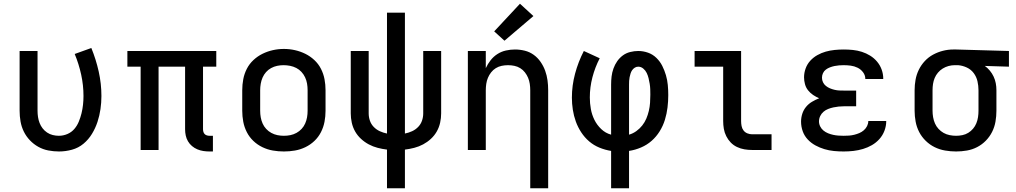

<svg xmlns="http://www.w3.org/2000/svg" viewBox="-20 -803 5440 1028"><path d="M296 8Q267 8 238.5 2.5Q210 -3 185 -17Q160 -31 140 -52Q120 -73 107.5 -98.5Q95 -124 90 -152.5Q85 -181 85 -210V-530H181V-210Q181 -193 183.5 -176.5Q186 -160 192 -144.5Q198 -129 208 -116Q218 -103 232 -93.5Q246 -84 262.5 -80Q279 -76 295 -76Q319 -76 341 -85.5Q363 -95 378 -112.5Q393 -130 402 -152Q411 -174 416.5 -196.5Q422 -219 424.5 -242.5Q427 -266 427 -289Q427 -347 414.5 -404Q402 -461 380 -514L469 -546Q494 -485 508.5 -420Q523 -355 523 -289Q523 -254 518 -219Q513 -184 502 -150.5Q491 -117 472.5 -86.5Q454 -56 427 -33.5Q400 -11 365.5 -1.5Q331 8 296 8Z M1102 8Q1085 8 1068.5 5.5Q1052 3 1036.5 -3.5Q1021 -10 1008 -21Q995 -32 986.5 -46.5Q978 -61 974.5 -77.5Q971 -94 971 -111V-446H829V0H733V-446H662V-530H1138V-446H1067V-111Q1067 -104 1069 -97Q1071 -90 1076 -85Q1081 -80 1088 -78Q1095 -76 1102 -76H1120V8Z M1500 8Q1470 8 1441 3Q1412 -2 1385 -15Q1358 -28 1336.5 -48.5Q1315 -69 1301.5 -95.5Q1288 -122 1282.5 -151Q1277 -180 1277 -210V-320Q1277 -350 1282.5 -379Q1288 -408 1301.5 -434.5Q1315 -461 1337 -481.5Q1359 -502 1385.5 -515Q1412 -528 1441 -534.5Q1470 -541 1500 -541Q1530 -541 1559 -534.5Q1588 -528 1614.5 -515Q1641 -502 1663 -481.5Q1685 -461 1698.5 -434.5Q1712 -408 1717.5 -379Q1723 -350 1723 -320V-210Q1723 -180 1717.5 -151Q1712 -122 1698.5 -95.5Q1685 -69 1663.5 -48.5Q1642 -28 1615 -15Q1588 -2 1559 3Q1530 8 1500 8ZM1500 -76Q1518 -76 1535 -79.5Q1552 -83 1567.5 -91.5Q1583 -100 1595 -113Q1607 -126 1614 -142Q1621 -158 1624 -175Q1627 -192 1627 -210V-320Q1627 -338 1624 -355.5Q1621 -373 1613.5 -389Q1606 -405 1594 -418Q1582 -431 1566.5 -439Q1551 -447 1533.5 -450.5Q1516 -454 1498 -454Q1481 -454 1464 -450.5Q1447 -447 1431.5 -438.5Q1416 -430 1404.5 -417Q1393 -404 1386 -388Q1379 -372 1376 -354.5Q1373 -337 1373 -320V-210Q1373 -192 1376 -175Q1379 -158 1386 -142Q1393 -126 1405 -113Q1417 -100 1432.5 -91.5Q1448 -83 1465 -79.5Q1482 -76 1500 -76Z M2052 205V-2Q2027 -5 2002 -11.5Q1977 -18 1954.5 -30Q1932 -42 1913 -59.5Q1894 -77 1881.5 -99Q1869 -121 1863.5 -146Q1858 -171 1858 -196V-530H1954V-196Q1954 -176 1960.5 -157Q1967 -138 1981 -123.5Q1995 -109 2013.5 -100.5Q2032 -92 2052 -88V-735H2148V-88Q2168 -92 2186.5 -100.5Q2205 -109 2219 -123.5Q2233 -138 2239.5 -157Q2246 -176 2246 -196V-530H2342V-196Q2342 -171 2336.5 -146Q2331 -121 2318.5 -99Q2306 -77 2287 -59.5Q2268 -42 2245.5 -30Q2223 -18 2198 -11.5Q2173 -5 2148 -2V205Z M2819 205V-320Q2819 -337 2816.5 -354Q2814 -371 2807.5 -386.5Q2801 -402 2790.5 -415.5Q2780 -429 2765.5 -438Q2751 -447 2734 -450.5Q2717 -454 2700 -454Q2683 -454 2666 -450.5Q2649 -447 2634.5 -438Q2620 -429 2609.5 -415.5Q2599 -402 2592.5 -386.5Q2586 -371 2583.5 -354Q2581 -337 2581 -320V0H2485V-530H2581V-438Q2591 -460 2606.5 -480Q2622 -500 2643 -513.5Q2664 -527 2688.5 -532.5Q2713 -538 2737 -538Q2764 -538 2790 -531.5Q2816 -525 2837.5 -509.5Q2859 -494 2874.5 -471.5Q2890 -449 2899 -424Q2908 -399 2911.5 -373Q2915 -347 2915 -320V205ZM2681 -585 2626 -635 2764 -783 2836 -717Z M3252 205V5Q3220 0 3189.5 -12.5Q3159 -25 3134.5 -46Q3110 -67 3092 -94.5Q3074 -122 3063 -152.5Q3052 -183 3047 -215.5Q3042 -248 3042 -280Q3042 -345 3059 -408.5Q3076 -472 3106 -530L3191 -491Q3166 -443 3152 -389.5Q3138 -336 3138 -281Q3138 -250 3143.5 -219.5Q3149 -189 3162.5 -161.5Q3176 -134 3199 -112Q3222 -90 3252 -82V-350Q3252 -372 3254.5 -393.5Q3257 -415 3264.5 -436Q3272 -457 3284.5 -475Q3297 -493 3314.5 -506Q3332 -519 3354 -524.5Q3376 -530 3397 -530Q3424 -530 3449.5 -521Q3475 -512 3494.5 -493Q3514 -474 3526 -450Q3538 -426 3545.5 -400.5Q3553 -375 3555.5 -348Q3558 -321 3558 -294Q3558 -261 3554 -227.5Q3550 -194 3540 -161.5Q3530 -129 3512 -100Q3494 -71 3469 -49Q3444 -27 3412.5 -13.5Q3381 0 3348 5V205ZM3348 -82Q3369 -88 3387 -101Q3405 -114 3418.5 -131Q3432 -148 3440.5 -168Q3449 -188 3454 -209.5Q3459 -231 3460.5 -252.5Q3462 -274 3462 -296Q3462 -311 3461.5 -325.5Q3461 -340 3458.5 -355Q3456 -370 3452.5 -384.5Q3449 -399 3442.5 -412.5Q3436 -426 3424 -436Q3412 -446 3397 -446Q3387 -446 3378.5 -440.5Q3370 -435 3364.5 -427Q3359 -419 3356 -409Q3353 -399 3351 -389.5Q3349 -380 3348.5 -370Q3348 -360 3348 -350Z M4007 0Q3986 0 3965.5 -3.5Q3945 -7 3926 -16Q3907 -25 3892.5 -40Q3878 -55 3868.5 -74Q3859 -93 3855.5 -113.5Q3852 -134 3852 -155V-446H3699V-530H3948V-155Q3948 -142 3950.5 -128.5Q3953 -115 3961 -104.5Q3969 -94 3981.5 -89Q3994 -84 4007 -84H4111V0Z M4497 8Q4471 8 4445 5.5Q4419 3 4394 -4.5Q4369 -12 4346 -24.5Q4323 -37 4305 -56Q4287 -75 4278 -100Q4269 -125 4269 -152Q4269 -173 4275.5 -193.5Q4282 -214 4295.5 -230.5Q4309 -247 4327.5 -258Q4346 -269 4366 -277Q4349 -284 4333.5 -294.5Q4318 -305 4306.5 -319.5Q4295 -334 4290 -352.5Q4285 -371 4285 -389Q4285 -413 4293.5 -436.5Q4302 -460 4318.5 -478Q4335 -496 4356.5 -508Q4378 -520 4401 -526.5Q4424 -533 4448.5 -535.5Q4473 -538 4497 -538Q4522 -538 4546.5 -535.5Q4571 -533 4594.5 -525.5Q4618 -518 4639 -505Q4660 -492 4676 -473Q4692 -454 4700.5 -430.5Q4709 -407 4709 -383Q4709 -382 4709 -381.5Q4709 -381 4709 -380H4613Q4613 -380 4613 -380.5Q4613 -381 4613 -381Q4613 -400 4601 -416Q4589 -432 4571.5 -440.5Q4554 -449 4535 -451.5Q4516 -454 4497 -454Q4485 -454 4472.5 -453Q4460 -452 4448 -449.5Q4436 -447 4424 -442.5Q4412 -438 4402 -430.5Q4392 -423 4386.5 -411.5Q4381 -400 4381 -387Q4381 -374 4386.5 -362.5Q4392 -351 4402 -343Q4412 -335 4424 -330Q4436 -325 4449 -322Q4462 -319 4474.5 -318.5Q4487 -318 4500 -318H4564V-234H4500Q4485 -234 4470.5 -232.5Q4456 -231 4442 -228Q4428 -225 4414 -219.5Q4400 -214 4389 -204.5Q4378 -195 4371.5 -181.5Q4365 -168 4365 -153Q4365 -139 4371.5 -126Q4378 -113 4389 -104Q4400 -95 4413.5 -89.5Q4427 -84 4441 -81Q4455 -78 4469 -77Q4483 -76 4497 -76Q4512 -76 4526 -77Q4540 -78 4554 -81.5Q4568 -85 4581 -90.5Q4594 -96 4605 -105.5Q4616 -115 4622.5 -128Q4629 -141 4629 -155H4725Q4725 -155 4725 -154.5Q4725 -154 4725 -154Q4725 -128 4715.5 -103Q4706 -78 4688.5 -58.5Q4671 -39 4648.5 -26Q4626 -13 4601 -5.5Q4576 2 4550 5Q4524 8 4497 8Z M5099 8Q5070 8 5040.5 3Q5011 -2 4984.5 -15Q4958 -28 4936.5 -49Q4915 -70 4901.5 -96Q4888 -122 4882.5 -151.5Q4877 -181 4877 -210V-320Q4877 -348 4882 -376Q4887 -404 4899.5 -429.5Q4912 -455 4931.5 -476Q4951 -497 4976 -510.5Q5001 -524 5028.5 -531Q5056 -538 5084 -538Q5088 -538 5092 -538Q5096 -538 5100 -538L5382 -530V-446L5253 -450Q5268 -439 5280 -424.5Q5292 -410 5300 -393Q5308 -376 5311.5 -357.5Q5315 -339 5315 -320V-210Q5315 -181 5310 -152Q5305 -123 5292 -97Q5279 -71 5258.5 -50Q5238 -29 5212 -15.5Q5186 -2 5157 3Q5128 8 5099 8ZM5099 -76Q5116 -76 5133 -79.5Q5150 -83 5164.5 -92Q5179 -101 5190 -114Q5201 -127 5207.5 -143Q5214 -159 5216.5 -176Q5219 -193 5219 -210V-320Q5219 -344 5213.5 -368Q5208 -392 5193.5 -411.5Q5179 -431 5156.5 -441.5Q5134 -452 5110 -454H5100Q5098 -454 5096 -454Q5094 -454 5091 -454Q5075 -454 5058.5 -449.5Q5042 -445 5027.5 -436Q5013 -427 5002 -414Q4991 -401 4984.5 -385.5Q4978 -370 4975.5 -353.5Q4973 -337 4973 -320V-210Q4973 -193 4976 -175.5Q4979 -158 4986 -142Q4993 -126 5005 -113Q5017 -100 5032 -91.5Q5047 -83 5064.5 -79.5Q5082 -76 5099 -76Z"/></svg>

Font: Iosevka Curly Medium Extended
Style: Regular
Weight: 500
Width: 7
Monospace: yes
Designer: Belleve Invis
Foundry: Belleve Invis
Version: Version 11.1.0; ttfautohint (v1.8.3)